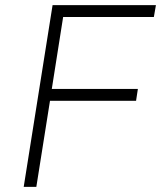

<svg xmlns="http://www.w3.org/2000/svg" viewBox="-20 -725 625 745"><path d="M72 0 184 -705H585L577 -659H225L181 -380H515L508 -334H174L121 0Z"/></svg>

Font: Nunito Sans 7pt SemiCondensed ExtraLight
Style: Italic
Weight: 250
Width: 4
Italic angle: -9°
Designer: Vernon Adams
Foundry: Vernon Adams
Version: Version 3.101;gftools[0.9.27]